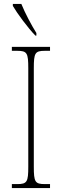

<svg xmlns="http://www.w3.org/2000/svg" viewBox="-20 -951 315 971"><path d="M159 -771H164V-784C140 -822 106 -886 88 -931H45V-921C65 -886 123 -807 159 -771ZM40 0H233V-20H207C157 -20 151 -31 151 -108V-606C151 -683 157 -694 207 -694H233V-714H40V-694H67C117 -694 123 -683 123 -606V-108C123 -31 117 -20 67 -20H40Z"/></svg>

Font: Noto Serif Georgian Condensed Thin
Style: Regular
Weight: 100
Width: 3
Designer: Monotype Design Team, Akaki Razmadze
Foundry: Google LLC
Version: Version 2.003